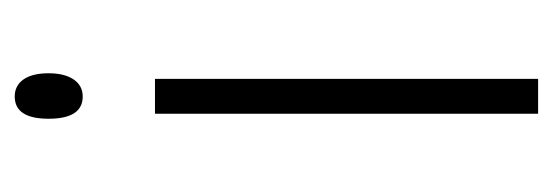

<svg xmlns="http://www.w3.org/2000/svg" viewBox="-270 -496 765 266"><g transform="rotate(-90 113.0 -362.5)"><path d="M137.2 0H88.9V-530.8H137.2ZM82 -678.2Q82 -725.1 112.8 -725.1Q127.9 -725.1 136.5 -712.9Q145 -700.7 145 -678.2Q145 -656.2 136.5 -643.6Q127.9 -630.9 112.8 -630.9Q82 -630.9 82 -678.2Z"/></g></svg>

Font: CAA NEO Sans Light
Style: Regular
Weight: 300
Version: Version 1.10